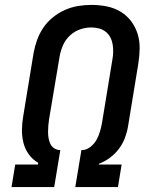

<svg xmlns="http://www.w3.org/2000/svg" viewBox="-20 -763 640 783"><path d="M27 0 42 -92H135L136 -99Q113 -112 97.5 -133.5Q82 -155 75.5 -181Q69 -207 69.5 -235Q70 -263 75 -291L117 -547Q122 -574 131.5 -600.5Q141 -627 157 -650.5Q173 -674 196 -692.5Q219 -711 245 -722.5Q271 -734 298.5 -738.5Q326 -743 353 -743Q385 -743 415 -737Q445 -731 470.5 -716Q496 -701 514 -677.5Q532 -654 541 -625.5Q550 -597 549.5 -565.5Q549 -534 544 -503L502 -247Q498 -223 489 -199.5Q480 -176 464.5 -155.5Q449 -135 428 -119.5Q407 -104 383 -95V-92H476L461 0H287L312 -151H317Q334 -152 349.5 -164.5Q365 -177 374 -193.5Q383 -210 388 -227.5Q393 -245 396 -262L438 -518Q441 -534 441.5 -550Q442 -566 439.5 -581.5Q437 -597 430 -610.5Q423 -624 411 -633.5Q399 -643 384 -647Q369 -651 352 -651Q329 -651 306 -643Q283 -635 264.5 -617.5Q246 -600 236.5 -577.5Q227 -555 223 -532L180 -276Q178 -263 177 -250.5Q176 -238 176 -225Q176 -212 178 -200Q180 -188 185 -177Q190 -166 200 -159Q210 -152 223 -151H226L201 0Z"/></svg>

Font: Iosevka Aile Semibold Oblique
Style: Regular
Weight: 600
Italic angle: -9°
Designer: Belleve Invis
Foundry: Belleve Invis
Version: Version 31.1.0; ttfautohint (v1.8.4)